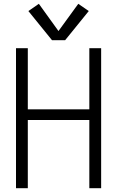

<svg xmlns="http://www.w3.org/2000/svg" viewBox="-20 -988 615 1008"><path d="M64 0V-735H126V-414H449V-735H511V0H449V-358H126V0ZM253 -777 129 -930 184 -968 287 -825 391 -968 446 -930 322 -777Z"/></svg>

Font: Jozsika Light
Style: Regular
Weight: 300
Monospace: yes
Designer: Belleve Invis
Foundry: Belleve Invis
Version: 2.1.0